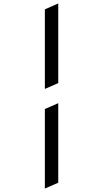

<svg xmlns="http://www.w3.org/2000/svg" viewBox="-20 -929 602 1120"><path d="M319.8 -327.1V136.7L241.7 170.9V-293ZM241.7 -410.2V-874.5L319.8 -908.7V-444.3Z"/></svg>

Font: NovaMono
Style: Regular
Weight: 400
Monospace: yes
Version: Version 1.2